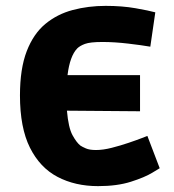

<svg xmlns="http://www.w3.org/2000/svg" viewBox="-20 -621 591 654"><path d="M314 13Q236 13 176 -18.5Q116 -50 82 -118Q48 -186 48 -296Q48 -387 71 -446.5Q94 -506 134.5 -539.5Q175 -573 228 -587Q281 -601 340 -601Q396 -601 441.5 -593Q487 -585 509 -579L492 -462Q463 -467 416.5 -472.5Q370 -478 329 -478Q287 -478 269.5 -471.5Q252 -465 243 -456Q218 -430 210 -365H457V-242L208 -244Q213 -186 227 -160.5Q241 -135 254 -125Q260 -121 272.5 -115.5Q285 -110 307 -110Q331 -110 360.5 -117.5Q390 -125 418 -134.5Q446 -144 464 -151Q482 -158 482 -158L524 -48Q524 -48 498.5 -32.5Q473 -17 426 -2Q379 13 314 13Z"/></svg>

Font: Ruda SemiBold
Style: Bold
Weight: 900
Designer: Mariela Monsalve and Angelina Sanchez
Foundry: Mariela Monsalve and Angelina Sanchez
Version: Version 2.000